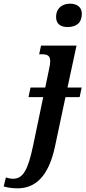

<svg xmlns="http://www.w3.org/2000/svg" viewBox="-148 -784 465 1044"><path d="M219 -637C265 -637 297 -658 297 -709C297 -748 267 -764 233 -764C192 -764 157 -741 157 -691C157 -653 183 -637 219 -637ZM-48 240C39 238 116 183 152 8L208 -256H285L296 -308H219L268 -536H75L65 -489H79C110 -489 125 -481 125 -451C125 -438 123 -427 119 -409L98 -308H18L7 -256H87L32 8C4 141 -23 188 -77 188C-90 188 -108 184 -116 181L-128 230C-102 237 -81 240 -48 240Z"/></svg>

Font: Noto Serif Condensed SemiBold
Style: Italic
Weight: 600
Width: 3
Italic angle: -12°
Designer: Monotype Design Team
Foundry: Monotype Imaging Inc.
Version: Version 2.014